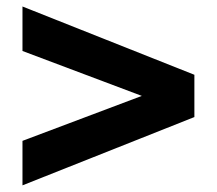

<svg xmlns="http://www.w3.org/2000/svg" viewBox="-20 -612 655 580"><path d="M567.2 -258.4V-386.1L47.9 -592.4V-458L408.4 -322.3L47.9 -186.5V-52.1Z"/></svg>

Font: Giphurs SC
Style: Regular
Weight: 400
Version: Version 0.920